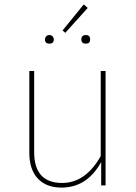

<svg xmlns="http://www.w3.org/2000/svg" viewBox="-20 -841 616 871"><path d="M360 -821 378 -805 276 -692 264 -703ZM224 -662Q224 -643 204 -643Q184 -643 184 -662Q184 -670 189.5 -676Q195 -682 204 -682Q213 -682 218.5 -676Q224 -670 224 -662ZM370 -682Q389 -682 389 -662Q389 -643 370 -643Q349 -643 349 -662Q349 -682 370 -682ZM459 -519V0H439V-106Q375 10 259 10Q190 10 151.5 -31Q113 -72 113 -149V-519H135V-151Q135 -11 262 -11Q368 -11 437 -133V-519Z"/></svg>

Font: FiraGO Thin
Style: Regular
Weight: 100
Designer: bBox Type
Foundry: bBox Type GmbH
Version: Version 1.001;PS 001.001;hotconv 1.0.88;makeotf.lib2.5.64775